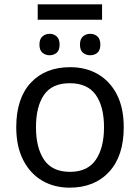

<svg xmlns="http://www.w3.org/2000/svg" viewBox="-20 -856 645 886"><path d="M451 -836V-765H154V-836ZM209 -700Q228 -700 241.5 -688Q255 -676 255 -650Q255 -624 241.5 -612.5Q228 -601 209 -601Q190 -601 176 -612.5Q162 -624 162 -650Q162 -676 176 -688Q190 -700 209 -700ZM396 -700Q416 -700 429.5 -688Q443 -676 443 -650Q443 -624 429.5 -612.5Q416 -601 396 -601Q377 -601 363 -612.5Q349 -624 349 -650Q349 -676 363 -688Q377 -700 396 -700ZM551 -269Q551 -136 483.5 -63Q416 10 301 10Q230 10 174.5 -22.5Q119 -55 87 -117.5Q55 -180 55 -269Q55 -402 122 -474Q189 -546 304 -546Q377 -546 432.5 -513.5Q488 -481 519.5 -419.5Q551 -358 551 -269ZM146 -269Q146 -174 183.5 -118.5Q221 -63 303 -63Q384 -63 422 -118.5Q460 -174 460 -269Q460 -364 422 -418Q384 -472 302 -472Q220 -472 183 -418Q146 -364 146 -269Z"/></svg>

Font: Go Noto Kurrent-Regular
Style: Regular
Weight: 400
Designer: Monotype Design Team
Foundry: Monotype Imaging Inc.
Version: Version 2.012; ttfautohint (v1.8.4.7-5d5b)